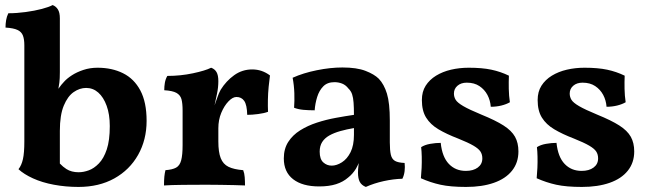

<svg xmlns="http://www.w3.org/2000/svg" viewBox="-20 -737 2585 766"><path d="M218.8 -84.5Q231.4 -71.3 245.1 -62.5Q265.1 -49.8 293.9 -49.8Q313 -49.8 334 -57.4Q355 -64.9 374.5 -85Q394 -105 406 -140.9Q418 -176.8 418 -233.9Q418 -280.8 405.5 -314.9Q393.1 -349.1 372.1 -367.7Q351.1 -386.2 323.7 -386.2Q297.9 -386.2 273.9 -369.6Q250 -353 234.4 -315.4Q218.8 -277.8 218.8 -214.8ZM212.9 -382.8Q225.6 -400.9 235.8 -411.1Q247.1 -423.8 266.6 -436.5Q286.1 -449.2 312.5 -458Q338.9 -466.8 369.1 -466.8Q426.8 -466.8 470.9 -444.8Q515.1 -422.9 540 -376Q564.9 -329.1 564.9 -254.9Q564.9 -179.2 531 -119.1Q497.1 -59.1 436 -25.1Q375 8.8 293 8.8Q242.2 8.8 195.1 0Q147.9 -8.8 111.6 -25.4Q75.2 -42 53.7 -62Q65.9 -77.1 71.5 -102.1Q77.1 -127 77.1 -172.9V-556.2Q77.1 -580.1 71.5 -595Q65.9 -609.9 50 -617.4Q34.2 -625 2 -627Q2 -642.1 4.4 -656.5Q6.8 -670.9 13.2 -684.1Q46.9 -684.1 82.5 -689Q118.2 -693.8 147 -701.4Q175.8 -709 189.9 -716.8Q203.1 -711.9 210.9 -699.5Q218.8 -687 218.8 -664.1V-449.2Q218.8 -422.9 216.8 -407.2Q215.3 -395.5 212.9 -382.8Z M708.5 -295.9Q708.5 -325.2 703.9 -341.6Q699.2 -357.9 683.8 -366.5Q668.5 -375 635.3 -377Q635.3 -392.1 637.7 -406.5Q640.1 -420.9 647.5 -434.1Q700.2 -434.1 749.8 -444.6Q799.3 -455.1 822.3 -466.8Q836.4 -461.9 843.8 -449.5Q851.1 -437 851.1 -413.1Q851.1 -388.2 845.7 -362.8Q841.3 -342.3 835.9 -316.4Q840.8 -330.1 845.7 -344.2Q853.5 -367.2 860.4 -378.9Q882.3 -414.1 914.3 -437Q946.3 -460 986.3 -460Q1025.4 -460 1057.1 -436Q1054.2 -416 1051.8 -390.6Q1049.3 -365.2 1048.8 -339.1Q1048.3 -313 1049.3 -291Q1034.2 -285.2 1009.8 -282Q985.4 -278.8 966.3 -278.8Q965.3 -318.8 954.3 -334.5Q943.4 -350.1 923.3 -350.1Q908.2 -350.1 891.4 -332.5Q874.5 -314.9 862.8 -286.9Q851.1 -258.8 851.1 -225.1V-172.9Q851.1 -129.9 860.6 -106Q870.1 -82 891.6 -71.5Q913.1 -61 950.2 -58.1Q955.1 -45.9 956.3 -30Q957.5 -14.2 957.5 2.9Q940.4 2 914.8 1.5Q889.2 1 860.1 0.5Q831.1 0 803.2 0Q758.3 0 710.2 0.5Q662.1 1 634.3 2.9Q634.3 -18.1 635.7 -32.5Q637.2 -46.9 640.1 -58.1Q667.5 -60.1 682.4 -68.1Q697.3 -76.2 702.9 -97.7Q708.5 -119.1 708.5 -158.2Z M1303.2 -76.2Q1323.2 -76.2 1344.2 -89.6Q1365.2 -103 1378.7 -130.1Q1392.1 -157.2 1392.1 -199.2V-226.1Q1363.3 -221.2 1337.9 -214.1Q1312.5 -207 1293.9 -196.5Q1275.4 -186 1265.4 -170.4Q1255.4 -154.8 1255.4 -131.8Q1255.4 -102.1 1269.8 -89.1Q1284.2 -76.2 1303.2 -76.2ZM1411.6 -86.4Q1406.2 -75.2 1400.4 -64.5Q1387.2 -43 1369.1 -28.8Q1349.1 -11.2 1320.8 -2.2Q1292.5 6.8 1253.4 6.8Q1186.5 6.8 1149.4 -22Q1112.3 -50.8 1112.3 -105Q1112.3 -143.1 1129.9 -170.7Q1147.5 -198.2 1177.5 -217Q1207.5 -235.8 1244.4 -247.8Q1281.2 -259.8 1319.8 -266.8Q1358.4 -273.9 1392.1 -278.8Q1392.1 -308.1 1390.6 -327.6Q1389.2 -347.2 1384.8 -360.6Q1380.4 -374 1370.1 -383.8Q1359.4 -397.9 1344.7 -403.6Q1330.1 -409.2 1314.5 -409.2Q1286.1 -409.2 1269.8 -392.6Q1253.4 -376 1245.4 -350.1Q1237.3 -324.2 1235.4 -296.9Q1211.4 -296.9 1190.4 -298.8Q1169.4 -300.8 1153.3 -307.1Q1155.3 -334 1154.3 -365Q1153.3 -396 1147.5 -426.8Q1189.5 -445.8 1243.9 -456.8Q1298.3 -467.8 1346.2 -467.8Q1403.3 -467.8 1438.2 -454.3Q1473.1 -440.9 1491.2 -422.9Q1512.2 -400.9 1523.7 -363.5Q1535.2 -326.2 1535.2 -255.9V-168.9Q1535.2 -137.2 1539.3 -119.6Q1543.5 -102.1 1555.9 -95Q1568.4 -87.9 1594.2 -86.9Q1596.2 -70.8 1594.2 -54.4Q1592.3 -38.1 1585.4 -23.9Q1549.3 -22.9 1510.7 -14.4Q1472.2 -5.9 1439.5 8.8Q1422.4 2 1415.3 -11.5Q1408.2 -24.9 1408.2 -48.8Q1408.2 -61 1410.2 -77.6Q1410.6 -82 1411.6 -86.4Z M2010.3 -435.1Q2009.3 -410.2 2009.8 -382.6Q2010.3 -355 2014.2 -329.1Q2000 -320.8 1980 -315.9Q1960 -311 1938 -311Q1936 -336.9 1924.6 -358.4Q1913.1 -379.9 1892.6 -393.6Q1872.1 -407.2 1842.3 -407.2Q1819.3 -407.2 1805.2 -395Q1791 -382.8 1791 -363.8Q1791 -350.1 1798.1 -338.6Q1805.2 -327.1 1828.6 -313.5Q1852.1 -299.8 1900.4 -279.8Q1957 -256.8 1989 -236.3Q2021 -215.8 2034.7 -191.4Q2048.3 -167 2048.3 -132.8Q2048.3 -87.9 2022.7 -55.9Q1997.1 -23.9 1950.2 -7.6Q1903.3 8.8 1839.4 8.8Q1777.3 8.8 1737.3 0Q1697.3 -8.8 1659.2 -25.9Q1661.1 -44.9 1662.1 -67.4Q1663.1 -89.8 1662.6 -111.8Q1662.1 -133.8 1660.2 -149.9Q1674.3 -159.2 1696.3 -163.1Q1718.3 -167 1738.3 -167Q1744.1 -110.8 1770.8 -83Q1797.4 -55.2 1838.4 -55.2Q1868.2 -55.2 1886.2 -68.6Q1904.3 -82 1904.3 -105Q1904.3 -121.1 1896.7 -132.6Q1889.2 -144 1868.7 -156Q1848.1 -168 1808.1 -184.1Q1761.2 -202.1 1729.2 -221.2Q1697.3 -240.2 1680.2 -267.6Q1663.1 -294.9 1663.1 -337.9Q1663.1 -371.1 1678.2 -395Q1693.4 -418.9 1719.7 -435.1Q1746.1 -451.2 1779.5 -459Q1813 -466.8 1850.1 -466.8Q1903.3 -466.8 1940.2 -459Q1977.1 -451.2 2010.3 -435.1Z M2472.2 -435.1Q2471.2 -410.2 2471.7 -382.6Q2472.2 -355 2476.1 -329.1Q2461.9 -320.8 2441.9 -315.9Q2421.9 -311 2399.9 -311Q2397.9 -336.9 2386.5 -358.4Q2375 -379.9 2354.5 -393.6Q2334 -407.2 2304.2 -407.2Q2281.2 -407.2 2267.1 -395Q2252.9 -382.8 2252.9 -363.8Q2252.9 -350.1 2260 -338.6Q2267.1 -327.1 2290.5 -313.5Q2314 -299.8 2362.3 -279.8Q2418.9 -256.8 2450.9 -236.3Q2482.9 -215.8 2496.6 -191.4Q2510.3 -167 2510.3 -132.8Q2510.3 -87.9 2484.6 -55.9Q2459 -23.9 2412.1 -7.6Q2365.2 8.8 2301.3 8.8Q2239.3 8.8 2199.2 0Q2159.2 -8.8 2121.1 -25.9Q2123 -44.9 2124 -67.4Q2125 -89.8 2124.5 -111.8Q2124 -133.8 2122.1 -149.9Q2136.2 -159.2 2158.2 -163.1Q2180.2 -167 2200.2 -167Q2206.1 -110.8 2232.7 -83Q2259.3 -55.2 2300.3 -55.2Q2330.1 -55.2 2348.1 -68.6Q2366.2 -82 2366.2 -105Q2366.2 -121.1 2358.6 -132.6Q2351.1 -144 2330.6 -156Q2310.1 -168 2270 -184.1Q2223.1 -202.1 2191.2 -221.2Q2159.2 -240.2 2142.1 -267.6Q2125 -294.9 2125 -337.9Q2125 -371.1 2140.1 -395Q2155.3 -418.9 2181.6 -435.1Q2208 -451.2 2241.5 -459Q2274.9 -466.8 2312 -466.8Q2365.2 -466.8 2402.1 -459Q2439 -451.2 2472.2 -435.1Z"/></svg>

Font: Abu Sayed
Style: Regular
Weight: 400
Designer: Jayed Ahsan Saad
Foundry: Codepotro
Version: Codepotro Abu Sayed;Version 0.800